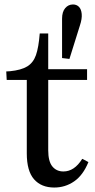

<svg xmlns="http://www.w3.org/2000/svg" viewBox="-20 -830 424 860"><path d="M8 -510 25 -511Q75 -516 102 -532.5Q129 -549 141 -583Q153 -617 158 -680H196V-520H370V-472H196V-157Q196 -107 214.5 -84.5Q233 -62 264 -62Q313 -62 348 -118H350L376 -104Q352 -45 312 -17.5Q272 10 223 10Q165 10 132.5 -27Q100 -64 100 -143V-472H10ZM307 -810Q323 -810 333.5 -799.5Q344 -789 346 -767.5Q348 -746 338 -716L291 -566L258 -570V-746Q258 -777 272 -793.5Q286 -810 307 -810Z"/></svg>

Font: Minipax
Style: Regular
Weight: 400
Designer: Raphaël Ronot
Foundry: Velvetyne Type Foundry
Version: Version 1.000